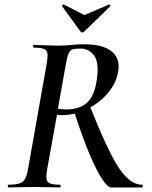

<svg xmlns="http://www.w3.org/2000/svg" viewBox="-20 -822 668 842"><path d="M18 0Q14 0 14 -6Q14 -12 18 -12Q48 -12 65 -17.5Q82 -23 90 -38Q98 -53 103 -81L185 -544Q190 -573 188 -587.5Q186 -602 172.5 -607.5Q159 -613 129 -613Q125 -613 125 -619Q125 -625 129 -625Q151 -625 179.5 -623.5Q208 -622 240 -622Q263 -622 295 -625Q327 -628 347 -628Q434 -628 472 -594.5Q510 -561 497 -503Q488 -454 450.5 -411Q413 -368 360 -342.5Q307 -317 249 -317Q244 -317 238.5 -317.5Q233 -318 230 -319L187 -81Q182 -53 184 -38Q186 -23 199.5 -17.5Q213 -12 242 -12Q246 -12 246 -6Q246 0 243 0Q220 0 192 -1Q164 -2 131 -2Q100 -2 70 -1Q40 0 18 0ZM467 0Q453 0 429 -35Q405 -70 373.5 -144Q342 -218 305 -333L374 -357Q425 -229 463 -153Q501 -77 534.5 -44.5Q568 -12 603 -12Q606 -12 606 -6Q606 0 603 0Q549 0 516 0Q483 0 467 0ZM268 -342Q329 -342 361.5 -371.5Q394 -401 404 -469Q416 -547 393 -578Q370 -609 333 -609Q311 -609 299.5 -606Q288 -603 281.5 -589Q275 -575 269 -542L234 -345Q242 -344 251 -343Q260 -342 268 -342ZM332 -685 252 -795Q251 -797 254 -800Q257 -803 260 -802L350 -756L458 -802Q460 -803 463 -800Q466 -797 464 -795L351 -685Q340 -674 332 -685Z"/></svg>

Font: Cormorant SemiBold
Style: Italic
Weight: 600
Italic angle: -10°
Designer: Christian Thalmann (Catharsis Fonts)
Foundry: Catharsis Fonts
Version: Version 4.000